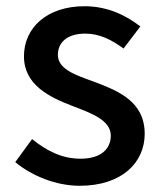

<svg xmlns="http://www.w3.org/2000/svg" viewBox="-20 -584 520 617"><path d="M236 13C372 13 445 -62 445 -154C445 -258 360 -292 283 -321C223 -343 166 -361 166 -408C166 -446 194 -476 254 -476C300 -476 339 -456 377 -428L431 -499C386 -534 326 -564 252 -564C131 -564 57 -495 57 -403C57 -310 141 -271 214 -243C274 -220 336 -198 336 -148C336 -106 305 -74 239 -74C180 -74 132 -98 83 -137L29 -63C82 -19 160 13 236 13Z"/></svg>

Font: Noto Sans CJK JP Medium
Style: Regular
Weight: 500
Designer: Ryoko NISHIZUKA (kana & ideographs); Paul D. Hunt (Latin, Greek & Cyrillic); Wenlong ZHANG (bopomofo); Sandoll Communica
Foundry: Adobe Systems Incorporated
Version: Version 1.004;PS 1.004;hotconv 1.0.82;makeotf.lib2.5.63406